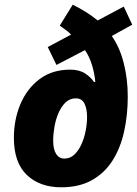

<svg xmlns="http://www.w3.org/2000/svg" viewBox="-20 -786 582 816"><path d="M240 10Q149 10 94 -42.5Q39 -95 39 -200Q39 -278 67 -344Q95 -410 148.5 -450Q202 -490 278 -490Q317 -490 341.5 -474Q366 -458 380 -437L385 -438Q382 -473 371 -509.5Q360 -546 341 -573L220 -510L183 -586L282 -639Q272 -650 259 -659Q246 -668 234 -677L289 -766Q318 -752 345 -735Q372 -718 395 -699L506 -758L542 -681L455 -633Q489 -585 506 -517.5Q523 -450 523 -376Q523 -297 507.5 -227Q492 -157 458.5 -104Q425 -51 371 -20.5Q317 10 240 10ZM254 -112Q278 -112 296 -129Q314 -146 326 -172.5Q338 -199 344 -230Q350 -261 350 -289Q350 -324 339 -346Q328 -368 302 -368Q277 -368 259 -351Q241 -334 229 -306.5Q217 -279 211.5 -247.5Q206 -216 206 -188Q206 -152 218.5 -132Q231 -112 254 -112Z"/></svg>

Font: Noto Sans Disp ExtBd
Style: Italic
Weight: 800
Italic angle: -12°
Designer: Monotype Design Team
Foundry: Monotype Imaging Inc.
Version: Version 2.000;GOOG;noto-source:20170915:90ef993387c0